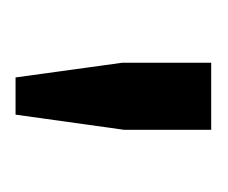

<svg xmlns="http://www.w3.org/2000/svg" viewBox="-42 -760 287 242"><g transform="rotate(90 101.0 -638.5)"><path d="M143.1 -651.9 124 -515.1H77.1L58.6 -649.4V-761.7H143.1Z"/></g></svg>

Font: Ufes Sans
Style: Regular
Weight: 400
Designer: Ricardo Esteves, Filipe Motta, Cassio Ferreira, Ana Quintelato & Breno Mello
Foundry: ProDesignUfes - Ricardo Esteves, Filipe Motta, Cassio Ferreira, Ana Quintelato & Breno Mello (This is a derivative work,
Version: Version 2.0